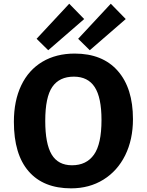

<svg xmlns="http://www.w3.org/2000/svg" viewBox="-20 -1007 795 1040"><path d="M700.2 -361.8Q700.2 -251 658.2 -166Q616.2 -81.1 540 -33.9Q463.9 13.2 365.2 13.2Q215.3 13.2 135.3 -78.9Q55.2 -170.9 55.2 -347.2Q55.2 -460.9 95 -544.4Q134.8 -627.9 209.5 -672.4Q284.2 -716.8 384.8 -716.8Q535.2 -716.8 617.7 -623.3Q700.2 -529.8 700.2 -361.8ZM225.1 -352.1Q225.1 -228 260 -169.9Q294.9 -111.8 370.1 -111.8Q448.2 -111.8 489 -169.4Q529.8 -227.1 529.8 -356.9Q529.8 -479 492.9 -535.4Q456.1 -591.8 379.9 -591.8Q301.8 -591.8 263.4 -536.4Q225.1 -481 225.1 -352.1ZM355 -986.8 436 -903.8 241.2 -734.9 178.2 -796.9ZM580.1 -986.8 661.1 -903.8 466.3 -734.9 403.3 -796.9Z"/></svg>

Font: Kadwa
Style: Regular
Weight: 400
Designer: Sol Matas
Foundry: Sol Matas
Version: Version 1.000;PS 001.000;hotconv 1.0.70;makeotf.lib2.5.58329